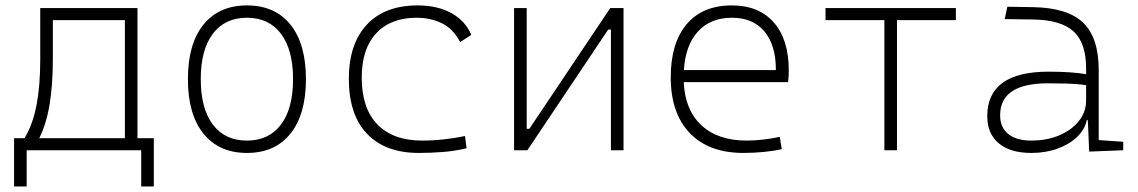

<svg xmlns="http://www.w3.org/2000/svg" viewBox="-20 -547 4142 699"><path d="M31.2 131.8V-43.9H69.3Q99.6 -94.2 113 -164.6Q126.5 -234.9 126.5 -329.1V-517.6H480.5V-43.9H540V131.8H494.1V0H77.1V131.8ZM172.4 -332.5Q172.4 -241.7 161.1 -170.2Q149.9 -98.6 123 -43.9H434.6V-473.6H172.4Z M878.9 9.8Q777.3 9.8 720.7 -60.5Q664.1 -130.9 664.1 -258.8Q664.1 -387.2 720.7 -457.3Q777.3 -527.3 878.9 -527.3Q981 -527.3 1037.4 -457.3Q1093.8 -387.2 1093.8 -258.8Q1093.8 -130.9 1037.4 -60.5Q981 9.8 878.9 9.8ZM878.9 -35.2Q959 -35.2 1002.9 -93.5Q1046.9 -151.9 1046.9 -258.8Q1046.9 -365.7 1002.9 -424.1Q959 -482.4 878.9 -482.4Q798.8 -482.4 754.9 -424.1Q710.9 -365.7 710.9 -258.8Q710.9 -151.9 754.9 -93.5Q798.8 -35.2 878.9 -35.2Z M1504.9 9.8Q1382.8 9.8 1316.4 -59.8Q1250 -129.4 1250 -259.8Q1250 -386.7 1315.2 -457Q1380.4 -527.3 1501 -527.3Q1572.3 -527.3 1623.3 -499.3Q1674.3 -471.2 1695.8 -419.9L1655.3 -394Q1628.9 -443.4 1587.6 -462.9Q1546.4 -482.4 1497.1 -482.4Q1402.3 -482.4 1349.6 -425.8Q1296.9 -369.1 1296.9 -264.6Q1296.9 -152.8 1354 -94Q1411.1 -35.2 1516.6 -35.2Q1556.6 -35.2 1595.9 -39.6Q1635.3 -43.9 1672.9 -51.8L1678.7 -7.3Q1636.7 2.9 1592.3 6.3Q1547.9 9.8 1504.9 9.8Z M1851.6 0V-517.6H1897.5V-78.1H1907.2L2201.7 -517.6H2250V0H2204.1V-439.5H2194.3L1899.9 0Z M2687 9.8Q2560.5 9.8 2491.2 -62.5Q2421.9 -134.8 2421.9 -265.6Q2421.9 -390.6 2480 -459Q2538.1 -527.3 2644 -527.3Q2742.7 -527.3 2797.1 -465.3Q2851.6 -403.3 2851.6 -291Q2851.6 -263.7 2848.6 -248H2469.2Q2473.6 -147 2533.4 -91.1Q2593.3 -35.2 2698.7 -35.2Q2726.1 -35.2 2758.3 -38.8Q2790.5 -42.5 2818.8 -48.8L2826.2 -3.9Q2798.3 2.4 2761.5 6.1Q2724.6 9.8 2687 9.8ZM2645 -482.4Q2566.9 -482.4 2521.2 -432.6Q2475.6 -382.8 2469.7 -292H2804.7Q2804.7 -382.8 2762.9 -432.6Q2721.2 -482.4 2645 -482.4Z M3199.7 0V-473.6H2985.4V-517.6H3460V-473.6H3245.6V0Z M3734.4 9.8Q3657.7 9.8 3616 -25.4Q3574.2 -60.5 3574.2 -124Q3574.2 -286.1 3797.9 -286.1Q3835.9 -286.1 3871.3 -283.9Q3906.7 -281.7 3934.1 -276.9V-297.9Q3934.1 -391.1 3888.2 -432.9Q3842.3 -474.6 3740.2 -476.1L3637.7 -477.5L3647.5 -522.5L3740.2 -521Q3866.2 -519 3923.1 -464.6Q3980 -410.2 3980 -291.5V-37.1L4069.3 -30.8V0L3945.3 4.9L3940.4 -109.4H3936.5Q3929.2 -75.2 3901.1 -48.3Q3873 -21.5 3830.1 -5.9Q3787.1 9.8 3734.4 9.8ZM3734.4 -35.2Q3791.5 -35.2 3836.7 -54.4Q3881.8 -73.7 3908 -106.7Q3934.1 -139.6 3934.1 -181.2V-236.8Q3903.3 -241.7 3866.2 -242.7Q3829.1 -243.7 3795.4 -243.7Q3621.1 -243.7 3621.1 -127.4Q3621.1 -83 3650.9 -59.1Q3680.7 -35.2 3734.4 -35.2Z"/></svg>

Font: Caskaydia Cove ExtraLight
Style: Regular
Weight: 200
Monospace: yes
Designer: Aaron Bell
Foundry: Saja Typeworks
Version: Version 4.300; ttfautohint (v1.8.3)